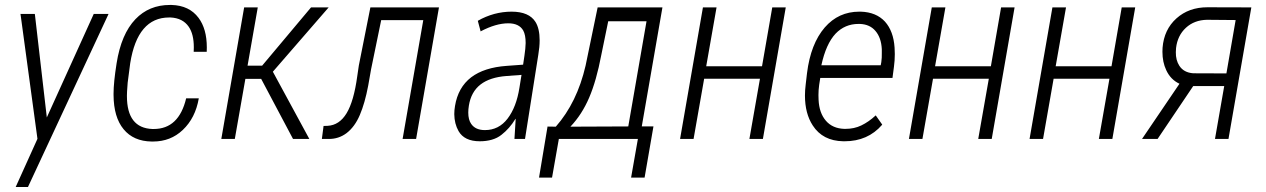

<svg xmlns="http://www.w3.org/2000/svg" viewBox="-20 -558 5083 771"><path d="M43 192.9 130.4 -0.5 62.5 -500.5 62 -502H64H118.7H119.6L120.1 -500.5L168 -86.4L356 -501V-502H356.9H413.6H415.5L415 -500L92.3 192.9Z M591.8 -40Q594.7 -40 597.2 -40Q698.2 -40 727.5 -163.1H778.3Q764.6 -84 713.9 -36.1Q665 10.3 594.7 10.3Q591.8 10.3 588.9 10.3Q516.1 9.3 476.3 -39.1Q436.5 -87.4 436 -176.3Q436 -179.2 436 -182.6Q436 -226.6 448.2 -303.7Q466.8 -421.4 523.9 -481Q578.6 -538.1 662.1 -538.1Q665.5 -538.1 668.9 -538.1Q740.2 -536.1 777.3 -486.3Q810.5 -441.9 810.5 -367.7Q810.5 -358.9 810.1 -350.1H757.8Q758.3 -359.4 758.3 -368.2Q758.3 -420.9 737.8 -450.7Q713.9 -485.4 665 -487.8Q662.1 -487.8 659.2 -487.8Q532.2 -487.8 502.9 -304.2L492.7 -226.1L490.2 -190.9L489.7 -175.3Q489.7 -173.3 489.7 -171.9Q489.7 -43.9 591.8 -40Z M1028.8 -241.2H965.3L922.9 0H868.7L960.4 -528.3H1015.1L974.1 -294.4H1032.7L1229 -528.3H1299.8L1075.7 -270L1222.2 0H1156.7Z M1742.7 -528.3 1650.9 0H1596.7L1679.7 -477.1H1510.7L1470.2 -280.3L1458.5 -213.9Q1445.3 -144 1425 -96.4Q1404.8 -48.8 1371.6 -23.4Q1339.8 0.5 1299.3 0Q1296.9 0 1294.4 0H1272.5L1279.3 -52.2L1295.4 -52.7Q1342.8 -55.2 1371.8 -103.3Q1400.9 -151.4 1414.6 -252L1420.9 -294.9L1467.3 -528.3Z M2065.9 -206.1 2074.2 -257.3 2015.1 -252.9Q1947.3 -248 1909.4 -218.5Q1871.6 -189 1862.8 -133.8Q1860.4 -118.7 1860.4 -106Q1860.4 -77.1 1872.1 -60.5Q1889.2 -35.6 1927.2 -35.6Q1982.9 -35.6 2018.1 -81.5Q2053.7 -127.9 2065.9 -206.1ZM1964.8 -502Q1999.5 -511.2 2034.2 -511.2Q2104.5 -511.2 2130.4 -469.7Q2147 -442.9 2147 -396Q2147 -370.1 2141.6 -337.9L2088.4 -1V0H2086.9H2046.9H2045.9V-1L2050.8 -80.6H2049.8Q2026.4 -42 1993.7 -16.6Q1977.1 -3.4 1955.1 2.9Q1933.1 9.3 1906.7 9.3Q1844.7 9.3 1821.3 -31.7Q1804.7 -61 1804.2 -99.6Q1804.2 -115.2 1807.1 -132.3Q1819.3 -207 1872.1 -247.6Q1924.3 -287.1 2014.6 -293.5L2080.6 -298.3L2085.9 -334Q2090.3 -363.3 2090.8 -385.3Q2090.8 -418 2081.1 -435.5Q2064.5 -464.4 2021 -464.4Q1971.7 -464.4 1911.1 -432.6L1910.2 -431.6L1909.7 -433.1L1898.9 -473.6V-474.6L1899.9 -475.1Q1929.7 -492.2 1964.8 -502Z M2270.5 -49.3 2502.9 -50.3 2576.2 -472.7H2422.4L2394.5 -336.9Q2375 -233.9 2345.9 -166Q2316.9 -98.1 2270.5 -49.3ZM2211.9 -49.3Q2297.4 -146.5 2331.5 -294.4L2379.9 -528.3H2640.1L2557.1 -50.3H2604L2568.4 155.3H2514.2L2541.5 0H2224.1L2196.8 155.3H2144.5L2178.7 -49.8Z M3043.5 0H2989.3L3031.7 -241.7H2807.6L2765.1 0H2710.9L2802.7 -528.3H2857.4L2815.9 -292H3040L3081.1 -528.3H3135.3Z M3495.6 -433.6Q3473.1 -460.4 3433.1 -461.9Q3430.2 -461.9 3427.2 -461.9Q3373 -461.9 3335.4 -422.9Q3296.9 -381.8 3278.3 -295.9H3516.6L3519 -308.6Q3521.5 -326.2 3521 -344.7Q3521 -352.5 3521 -360.8Q3518.6 -406.7 3495.6 -433.6ZM3522 -56.6Q3464.8 9.3 3371.6 9.3Q3369.1 9.3 3366.2 9.3Q3283.7 7.8 3243.7 -54.2Q3212.4 -102.1 3212.4 -174.3Q3212.4 -195.3 3215.3 -218.3L3220.7 -264.6Q3235.4 -382.3 3292 -447.8Q3347.2 -511.2 3430.7 -511.2Q3433.6 -511.2 3436.5 -511.2Q3498.5 -509.3 3533.7 -471.2Q3567.9 -433.1 3572.3 -366.7Q3573.2 -353.5 3573.2 -340.8Q3573.2 -314.9 3569.8 -290L3564 -246.1V-245.1H3562.5H3273.9L3269.5 -217.3Q3266.6 -196.8 3266.6 -176.3Q3266.6 -167 3267.1 -157.2Q3269.5 -104.5 3296.4 -73.2Q3323.2 -42 3370.6 -40.5Q3373 -40.5 3375 -40.5Q3410.2 -40.5 3438.5 -54.2Q3468.8 -68.8 3495.6 -93.8L3496.6 -94.7L3497.6 -93.3L3522 -58.6L3522.5 -57.6Z M3962.4 0H3908.2L3950.7 -241.7H3726.6L3684.1 0H3629.9L3721.7 -528.3H3776.4L3734.9 -292H3959L4000 -528.3H4054.2Z M4446.8 0H4392.6L4435.1 -241.7H4210.9L4168.5 0H4114.3L4206.1 -528.3H4260.7L4219.2 -292H4443.4L4484.4 -528.3H4538.6Z M4702.6 -365.2Q4701.7 -356.4 4701.7 -348.6Q4701.2 -316.4 4715.8 -293.9Q4733.4 -266.6 4771.5 -263.7L4904.8 -263.2L4941.9 -477.5L4826.7 -478.5Q4775.9 -477.5 4742.2 -446.5Q4708.5 -415.5 4702.6 -365.2ZM5004.9 -528.3 4913.1 0H4858.9L4896 -212.4H4771.5L4628.4 0H4565.9L4716.3 -221.7Q4680.7 -238.3 4663.1 -276.4Q4647.9 -308.6 4647.9 -350.1Q4647.9 -357.9 4648.4 -366.2Q4654.3 -439.5 4704.1 -484.1Q4753.9 -528.8 4828.6 -528.8Z"/></svg>

Font: MAUL Condensed Light Italic
Style: Light Italic
Weight: 300
Italic angle: -12°
Designer: MAUL
Version: Version 1.0; 2020; ttfautohint (v1.8.3)